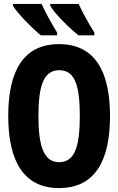

<svg xmlns="http://www.w3.org/2000/svg" viewBox="-20 -950 603 979"><path d="M380 -770H461V-784C431 -832 398 -892 381 -930H236V-921C256 -884 331 -809 380 -770ZM188 -770H271V-784C241 -832 210 -891 192 -930H46V-921C66 -885 144 -806 188 -770ZM281 9C463 9 541 -128 541 -358C541 -589 462 -725 281 -725C102 -725 22 -592 22 -359C22 -127 102 9 281 9ZM282 -123C204 -123 176 -203 176 -358C176 -514 203 -592 282 -592C362 -592 387 -514 387 -359C387 -206 362 -123 282 -123Z"/></svg>

Font: Noto Sans Mono SemiCondensed ExtraBold
Style: Regular
Weight: 800
Width: 4
Designer: Monotype Design Team
Foundry: Monotype Imaging Inc.
Version: Version 2.014